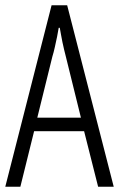

<svg xmlns="http://www.w3.org/2000/svg" viewBox="-20 -706 450 726"><path d="M0 0 175 -686H234L410 0H351L298 -210H109L57 0ZM121 -261H286L229 -492Q226 -504 222.5 -518Q219 -532 216 -547Q213 -562 210.5 -576Q208 -590 206 -601H202Q200 -587 196 -568Q192 -549 187.5 -528.5Q183 -508 178 -492Z"/></svg>

Font: Archivo ExtraCondensed ExtraLight
Style: Regular
Weight: 250
Width: 2
Designer: Hector Gatti
Foundry: Omnibus-Type
Version: Version 2.001